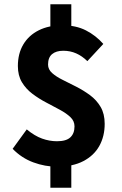

<svg xmlns="http://www.w3.org/2000/svg" viewBox="-20 -765 568 895"><path d="M245.6 12Q190.1 12 135.4 -8.1Q80.8 -28.2 38.9 -71.3L104.7 -161.8Q141.6 -131.3 176.1 -119Q210.6 -106.6 245.6 -106.6Q288.6 -106.6 307.9 -124.7Q327.3 -142.8 327.3 -175.8Q327.3 -200.8 308.3 -218.9Q289.4 -236.9 259.2 -253.2Q229 -269.6 195.3 -287.2Q161.6 -304.8 131.4 -327.5Q101.2 -350.2 82.2 -381.6Q63.3 -413 63.3 -457.2Q63.3 -515.2 88.7 -557.9Q114.2 -600.6 160.8 -623.8Q207.4 -647.1 270.4 -647.1Q334.3 -647.1 380.6 -623.3Q426.9 -599.6 461.6 -560.2L387.2 -480Q362.7 -504 335 -516.2Q307.3 -528.4 275 -528.4Q241.6 -528.4 222.8 -512.7Q204 -497 204 -464.1Q204 -441.4 223 -424.5Q241.9 -407.6 272.1 -392.7Q302.3 -377.8 336 -360.6Q369.7 -343.4 399.9 -321.1Q430.1 -298.7 449.1 -266.5Q468 -234.2 468 -187.7Q468 -129.7 443 -84.7Q417.9 -39.7 368.4 -13.9Q318.8 12 245.6 12ZM214.8 110V-48H312.4V110ZM214.8 -601V-745.1H312.4V-601Z"/></svg>

Font: Source Sans 3
Style: Regular
Weight: 200
Designer: Paul D. Hunt
Foundry: Adobe
Version: Version 3.046;hotconv 1.0.118;makeotfexe 2.5.65603